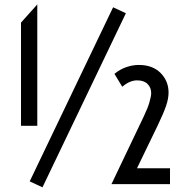

<svg xmlns="http://www.w3.org/2000/svg" viewBox="-20 -817 848 852"><path d="M73.2 -258.8V-716.8L145.5 -797.4V-258.8ZM168.5 14.2 111.8 -12.2 481.9 -784.7 538.6 -758.3ZM474.6 0 618.2 -300.8Q635.7 -337.4 643.3 -363.8Q650.9 -390.1 650.9 -404.8Q650.9 -427.7 635 -444.1Q619.1 -460.4 588.9 -460.4Q573.2 -460.4 557.4 -454.1Q541.5 -447.8 522.5 -432.1L487.8 -489.3Q512.2 -509.3 540 -519Q567.9 -528.8 596.2 -528.8Q657.2 -528.8 692.6 -493.2Q728 -457.5 728 -406.2Q728 -379.4 716.8 -346.7Q705.6 -314 680.2 -261.2L587.9 -70.3H734.4V0Z"/></svg>

Font: Voltaire
Style: Regular
Weight: 400
Designer: Yvonne Schüttler, Eben Sorkin, Emma Marichal
Foundry: Sorkin Type Co.
Version: Version 1.010; ttfautohint (v1.8.4.7-5d5b)